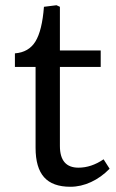

<svg xmlns="http://www.w3.org/2000/svg" viewBox="-20 -700 444 734"><path d="M249 14Q181 14 148.5 -22.5Q116 -59 116 -135V-444H37V-496Q90 -500 115.5 -541.5Q141 -583 148 -674L196 -680L209 -674V-507H365V-444H209V-142Q209 -59 280 -59Q329 -59 376 -91L399 -55Q367 -22 328 -4Q289 14 249 14Z"/></svg>

Font: Literata 12pt
Style: Regular
Weight: 400
Designer: Latin by Veronika Burian and Jose Scaglione. Greek by Irene Vlachou. Cyrillic by Vera Evstafieva.
Foundry: TypeTogether
Version: Version 3.002